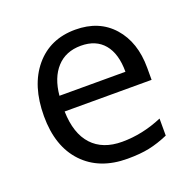

<svg xmlns="http://www.w3.org/2000/svg" viewBox="-104 -650 768 765"><g transform="rotate(-20 280.5 -267.5)"><path d="M312 9.8Q193.4 9.8 124.8 -62.5Q56.2 -134.8 56.2 -263.2Q56.2 -392.6 119.9 -468.8Q183.6 -544.9 291 -544.9Q391.6 -544.9 450.2 -478.8Q508.8 -412.6 508.8 -304.2V-252.9H140.1Q142.6 -158.7 187.7 -109.9Q232.9 -61 314.9 -61Q401.4 -61 485.8 -97.2V-24.9Q442.9 -6.3 404.5 1.7Q366.2 9.8 312 9.8ZM290 -477.1Q225.6 -477.1 187.3 -435.1Q148.9 -393.1 142.1 -318.8H421.9Q421.9 -395.5 387.7 -436.3Q353.5 -477.1 290 -477.1Z"/></g></svg>

Font: f04293028
Style: Regular
Weight: 400
Foundry: Ascender Corporation
Version: Version 1.10